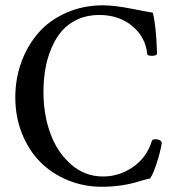

<svg xmlns="http://www.w3.org/2000/svg" viewBox="-20 -696 653 729"><path d="M366.2 13.2Q298.3 13.2 237.8 -11.7Q177.2 -36.6 133.3 -80.6Q89.4 -124.5 63.7 -188.2Q38.1 -252 38.1 -326.2Q38.1 -397.9 61.5 -461.4Q85 -524.9 127 -572.5Q168.9 -620.1 232.4 -647.9Q295.9 -675.8 371.1 -675.8Q414.1 -675.8 480 -662.8Q545.9 -649.9 560.1 -647.9Q573.2 -598.1 576.2 -493.2Q576.2 -484.4 558.1 -484.1Q540 -483.9 539.1 -490.2Q533.2 -554.2 482.7 -596.7Q432.1 -639.2 356 -639.2Q311.5 -639.2 275.4 -622.8Q239.3 -606.4 215.3 -578.9Q191.4 -551.3 175.3 -513.2Q159.2 -475.1 152.1 -433.6Q145 -392.1 145 -346.2Q145 -261.7 171.1 -189.7Q197.3 -117.7 249.8 -71.8Q302.2 -25.9 371.1 -25.9Q432.6 -25.9 484.9 -61.8Q537.1 -97.7 557.1 -162.1Q559.1 -167.5 570.8 -167.2Q582.5 -167 588.9 -162.1Q594.2 -158.7 594.2 -152.8Q588.4 -117.2 575.2 -76.9Q562 -36.6 549.8 -18.1Q539.1 -16.6 516.1 -9.8Q446.3 13.2 366.2 13.2Z"/></svg>

Font: Junicode SmCond Medium
Style: Regular
Weight: 500
Width: 4
Designer: Peter S. Baker
Version: Version 2.206